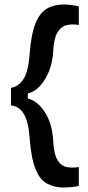

<svg xmlns="http://www.w3.org/2000/svg" viewBox="-20 -706 394 855"><path d="M29 -237V-315Q60 -319 83 -351.5Q106 -384 112 -466Q119 -556 138.5 -603Q158 -650 189.5 -668Q221 -686 265 -686Q291 -686 331 -678V-595Q301 -600 276.5 -594Q252 -588 236 -562Q220 -536 217 -480Q215 -432 199 -391Q183 -350 158 -323Q133 -296 104 -290V-267Q146 -258 179.5 -207Q213 -156 217 -76Q220 -20 235.5 6Q251 32 275.5 37.5Q300 43 331 38V122Q312 126 294.5 127.5Q277 129 265 129Q222 129 190 112Q158 95 138.5 47.5Q119 0 112 -91Q108 -146 96.5 -176.5Q85 -207 68 -220.5Q51 -234 29 -237Z"/></svg>

Font: Bricolage Grotesque 12pt Medium
Style: Regular
Weight: 500
Designer: Mathieu Triay
Foundry: Atelier Triay
Version: Version 1.001; ttfautohint (v1.8.4.7-5d5b);gftools[0.9.33.de